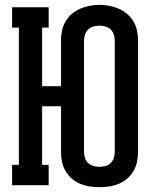

<svg xmlns="http://www.w3.org/2000/svg" viewBox="-20 -765 640 793"><path d="M391 8Q370 8 350 5Q330 2 311 -6Q292 -14 276.5 -27.5Q261 -41 250.5 -59Q240 -77 236 -97Q232 -117 232 -138V-326H154V-84H181V0H30V-84H58V-651H30V-735H181V-651H154V-409H232V-597Q232 -618 236 -638Q240 -658 250.5 -676Q261 -694 276.5 -707.5Q292 -721 311 -729Q330 -737 350 -741Q370 -745 391 -745Q411 -745 431.5 -741Q452 -737 470.5 -729Q489 -721 505 -707.5Q521 -694 531.5 -676Q542 -658 546 -638Q550 -618 550 -597V-138Q550 -117 546 -97Q542 -77 531.5 -59Q521 -41 505.5 -27.5Q490 -14 471 -6Q452 2 431.5 5Q411 8 391 8ZM391 -76Q403 -76 415.5 -79.5Q428 -83 437 -91.5Q446 -100 450 -112.5Q454 -125 454 -138V-597Q454 -610 450 -622.5Q446 -635 437 -643.5Q428 -652 415.5 -655.5Q403 -659 390 -659Q378 -659 365.5 -655.5Q353 -652 344 -643Q335 -634 331 -622Q327 -610 327 -597V-138Q327 -125 331 -112.5Q335 -100 344.5 -91.5Q354 -83 366 -79.5Q378 -76 391 -76Z"/></svg>

Font: Iosevka Slab Medium Extended
Style: Regular
Weight: 500
Width: 7
Monospace: yes
Designer: Belleve Invis
Foundry: Belleve Invis
Version: Version 11.1.1; ttfautohint (v1.8.3)